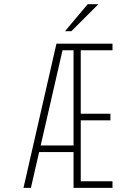

<svg xmlns="http://www.w3.org/2000/svg" viewBox="-20 -912 640 932"><path d="M94 0 254 -700H526V-668H372V-360H516V-328H372V-32H526V0H337V-174H170L130 0ZM337 -668H283.5L177.5 -206H337ZM295.5 -760.5 405.5 -891.5H457.5L326.5 -760.5Z"/></svg>

Font: Trispace Condensed Thin
Style: Regular
Weight: 100
Width: 3
Designer: Tyler Finck
Foundry: Etcetera Type Company
Version: Version 1.210; ttfautohint (v1.8.3)